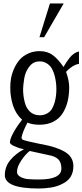

<svg xmlns="http://www.w3.org/2000/svg" viewBox="-20 -892 474 1104"><path d="M233.9 -678.2H207L267.1 -872.1H346.2ZM304.2 -378.9Q304.2 -417.5 294.9 -454.6Q289.1 -477.1 279.3 -495.6Q269.5 -514.2 250.7 -526.6Q231.9 -539.1 209 -539.1Q178.7 -539.1 160.4 -522Q142.1 -504.9 128.9 -475.6Q122.1 -457.5 119.1 -439.9Q112.8 -398.4 112.8 -378.9Q112.8 -339.8 122.1 -305.2Q129.9 -271.5 151.6 -250.5Q173.3 -229.5 209 -229Q231.9 -229 251 -239.7Q270 -250.5 279.3 -267.1Q289.1 -284.2 294.9 -305.2Q304.2 -339.8 304.2 -378.9ZM255.9 -1 150.9 -23.9Q127 -5.9 102.5 30.3Q78.1 67.4 78.1 92.8Q76.2 108.4 88.4 118.7Q100.6 128.9 119.1 133.8Q128.4 137.2 146 138.2L171.9 139.6Q178.2 140.1 198.2 140.1H204.1Q333 140.1 333 77.1Q333 42 314.9 23.9Q296.9 5.9 255.9 -1ZM104 -103Q102.1 -90.8 117.2 -85.9Q131.8 -81.1 198.2 -66.9L229 -61Q307.1 -45.9 352.1 -19.5Q401.9 9.8 401.9 63Q401.9 133.3 342.3 163.1Q309.6 181.2 268.6 187Q234.4 191.9 203.1 191.9Q7.8 191.9 7.8 115.2Q7.8 66.4 39.6 27.8Q72.3 -10.3 118.2 -34.2Q111.3 -34.7 93.8 -39.6Q79.1 -43.9 57.6 -53.7Q37.1 -64 37.1 -73.2Q37.1 -94.7 61.5 -137.2Q68.4 -149.9 82.5 -170.4Q91.3 -183.1 92.3 -184.1Q95.7 -187.5 101.6 -195.8L106.9 -204.1Q72.3 -234.4 55.2 -284.2Q39.1 -334 39.1 -387.2Q38.6 -415.5 43.9 -443.8Q49.3 -472.2 62.3 -500.2Q75.2 -528.3 94 -549.6Q112.8 -570.8 142.1 -584.2Q171.4 -597.7 207 -598.1Q252.9 -598.1 283.7 -574.7Q314.5 -552.2 345.2 -506.8Q359.4 -532.7 379.9 -559.1Q404.3 -589.8 434.1 -596.2V-524.9Q415.5 -522 395.5 -509.3Q375.5 -496.6 359.9 -479Q377.9 -427.7 377.9 -391.1Q377.9 -346.2 368.7 -308.3Q359.4 -270.5 339.8 -240Q320.3 -209.5 286.6 -192.1Q252.9 -174.8 208 -174.8Q166 -174.8 138.2 -187Q110.4 -135.3 104 -103Z"/></svg>

Font: VL Oswald
Style: Light
Weight: 300
Designer: vernon adams
Foundry: vernon adams
Version: Version ; ttfautohint (v0.92.18-e454-dirty) -l 8 -r 50 -G 20